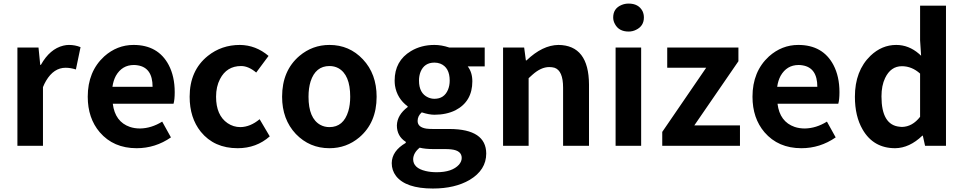

<svg xmlns="http://www.w3.org/2000/svg" viewBox="-20 -830 5483 1093"><path d="M79.1 0V-559.6H199.2L209 -460.9H212.9Q263.7 -551.8 340.8 -570.3Q357.4 -574.2 372.1 -574.2Q408.2 -574.2 438.5 -561.5L412.1 -434.6Q380.9 -444.3 353.5 -444.3Q286.1 -444.3 242.2 -370.1Q232.4 -353.5 224.6 -334V0Z M757.8 13.7Q626 13.7 547.9 -77.1Q479.5 -157.2 479.5 -279.3Q479.5 -422.9 573.2 -508.8Q646.5 -574.2 740.2 -574.2Q879.9 -574.2 940.4 -460Q974.6 -394.5 974.6 -305.7Q974.6 -261.7 967.8 -239.3H622.1Q634.8 -136.7 719.7 -107.4Q746.1 -98.6 777.3 -98.6Q841.8 -99.6 903.3 -137.7L953.1 -47.9Q864.3 13.7 757.8 13.7ZM620.1 -335.9H848.6Q848.6 -444.3 764.6 -458Q753.9 -460 742.2 -460Q674.8 -460 639.6 -398.4Q625 -371.1 620.1 -335.9Z M1333 13.7Q1199.2 13.7 1123 -80.1Q1059.6 -159.2 1059.6 -279.3Q1059.6 -428.7 1163.1 -511.7Q1241.2 -574.2 1345.7 -574.2Q1436.5 -573.2 1508.8 -511.7L1438.5 -417Q1394.5 -454.1 1352.5 -454.1Q1270.5 -454.1 1232.4 -379.9Q1210 -336.9 1210 -279.3Q1210 -173.8 1275.4 -128.9Q1308.6 -106.4 1348.6 -106.4Q1405.3 -107.4 1458 -151.4L1515.6 -53.7Q1439.5 13.7 1333 13.7Z M1855.5 13.7Q1742.2 13.7 1664.1 -67.4Q1585.9 -150.4 1585.9 -279.3Q1585.9 -427.7 1684.6 -511.7Q1758.8 -574.2 1855.5 -574.2Q1968.8 -574.2 2045.9 -492.2Q2124 -409.2 2124 -279.3Q2124 -131.8 2025.4 -47.9Q1952.1 13.7 1855.5 13.7ZM1855.5 -106.4Q1935.5 -106.4 1962.9 -197.3Q1973.6 -233.4 1973.6 -279.3Q1973.6 -405.3 1905.3 -442.4Q1882.8 -454.1 1855.5 -454.1Q1776.4 -454.1 1748 -366.2Q1736.3 -328.1 1736.3 -279.3Q1736.3 -156.2 1803.7 -119.1Q1827.1 -106.4 1855.5 -106.4Z M2444.3 243.2Q2290 243.2 2234.4 171.9Q2210 139.6 2210 98.6Q2210.9 29.3 2290 -16.6V-22.5Q2239.3 -54.7 2239.3 -116.2Q2241.2 -175.8 2300.8 -220.7V-224.6Q2240.2 -269.5 2228.5 -342.8Q2226.6 -357.4 2226.6 -371.1Q2226.6 -483.4 2319.3 -539.1Q2377.9 -574.2 2453.1 -574.2Q2493.2 -574.2 2537.1 -559.6H2739.3V-452.1H2642.6Q2668.9 -418 2668.9 -367.2Q2668.9 -252 2572.3 -202.1Q2520.5 -176.8 2453.1 -176.8Q2422.9 -176.8 2380.9 -190.4Q2357.4 -169.9 2357.4 -141.6Q2357.4 -105.5 2407.2 -97.7Q2423.8 -95.7 2445.3 -95.7H2540Q2747.1 -94.7 2748 43.9Q2748 137.7 2653.3 194.3Q2569.3 243.2 2444.3 243.2ZM2453.1 -267.6Q2508.8 -267.6 2530.3 -319.3Q2540 -342.8 2540 -371.1Q2540 -446.3 2486.3 -467.8Q2470.7 -473.6 2453.1 -473.6Q2395.5 -473.6 2374 -420.9Q2365.2 -398.4 2365.2 -371.1Q2365.2 -298.8 2417 -275.4Q2434.6 -267.6 2453.1 -267.6ZM2465.8 150.4Q2553.7 150.4 2592.8 107.4Q2608.4 88.9 2608.4 69.3Q2608.4 27.3 2549.8 20.5Q2534.2 18.6 2514.6 18.6H2447.3Q2400.4 18.6 2369.1 10.7Q2333 40 2332 76.2Q2332 127 2403.3 143.6Q2431.6 150.4 2465.8 150.4Z M2843.8 0V-559.6H2963.9L2973.6 -486.3H2977.5Q3068.4 -573.2 3159.2 -574.2Q3332 -572.3 3333 -348.6V0H3185.5V-331.1Q3185.5 -427.7 3136.7 -444.3Q3123 -448.2 3106.4 -448.2Q3059.6 -448.2 3010.7 -404.3Q3001 -395.5 2989.3 -384.8V0Z M3484.4 0V-559.6H3629.9V0ZM3558.6 -650.4Q3502.9 -650.4 3480.5 -693.4Q3470.7 -710.9 3470.7 -730.5Q3470.7 -782.2 3518.6 -801.8Q3537.1 -809.6 3558.6 -809.6Q3615.2 -809.6 3637.7 -766.6Q3645.5 -750 3645.5 -730.5Q3645.5 -681.6 3600.6 -660.2Q3581.1 -650.4 3558.6 -650.4Z M3750 0V-79.1L4000 -444.3H3778.3V-559.6H4183.6V-481.4L3932.6 -116.2H4192.4V0Z M4542 13.7Q4410.2 13.7 4332 -77.1Q4263.7 -157.2 4263.7 -279.3Q4263.7 -422.9 4357.4 -508.8Q4430.7 -574.2 4524.4 -574.2Q4664.1 -574.2 4724.6 -460Q4758.8 -394.5 4758.8 -305.7Q4758.8 -261.7 4752 -239.3H4406.2Q4418.9 -136.7 4503.9 -107.4Q4530.3 -98.6 4561.5 -98.6Q4626 -99.6 4687.5 -137.7L4737.3 -47.9Q4648.4 13.7 4542 13.7ZM4404.3 -335.9H4632.8Q4632.8 -444.3 4548.8 -458Q4538.1 -460 4526.4 -460Q4459 -460 4423.8 -398.4Q4409.2 -371.1 4404.3 -335.9Z M5076.2 13.7Q4952.1 13.7 4890.6 -92.8Q4846.7 -168 4846.7 -279.3Q4846.7 -426.8 4935.5 -512.7Q5000 -574.2 5082 -574.2Q5153.3 -574.2 5211.9 -523.4Q5217.8 -517.6 5223.6 -512.7L5217.8 -600.6V-797.9H5365.2V0H5246.1L5233.4 -57.6H5230.5Q5157.2 12.7 5076.2 13.7ZM5114.3 -107.4Q5173.8 -108.4 5217.8 -165V-411.1Q5170.9 -453.1 5114.3 -453.1Q5050.8 -453.1 5018.6 -385.7Q4998 -342.8 4998 -281.2Q4998 -117.2 5102.5 -108.4Q5108.4 -107.4 5114.3 -107.4Z"/></svg>

Font: Taipei Sans TC Beta
Style: Bold
Weight: 700
Designer: JT Foundry
Foundry: JT Foundry
Version: Version 1.000